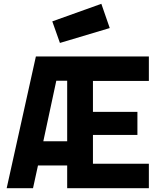

<svg xmlns="http://www.w3.org/2000/svg" viewBox="-20 -986 850 1006"><path d="M332 0H760V-128H467V-279H700V-400H467V-562H760V-690H168L15 0H153L179 -119H332ZM275 -563H332V-246H207ZM254 -874 294 -761 555 -839 511 -966Z"/></svg>

Font: TitilliumMaps29L
Style: 999 wt
Weight: 900
Designer: Campivisivi
Foundry: Accademia di Belle Arti di Urbino and students of MA course of Visual design